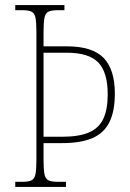

<svg xmlns="http://www.w3.org/2000/svg" viewBox="-20 -734 512 754"><path d="M40 0V-20H68Q92 -20 104 -26Q116 -32 119.5 -51Q123 -70 123 -108V-606Q123 -645 119.5 -663.5Q116 -682 104 -688Q92 -694 68 -694H40V-714H233V-694H208Q182 -694 170 -688Q158 -682 154.5 -663.5Q151 -645 151 -606V-552H243Q343 -552 387 -506.5Q431 -461 431 -366Q431 -297 409.5 -254Q388 -211 342.5 -191.5Q297 -172 224 -172H151V-108Q151 -70 154.5 -51Q158 -32 170 -26Q182 -20 207 -20H239V0ZM226 -197Q290 -197 329.5 -214Q369 -231 386 -268Q403 -305 403 -363Q403 -450 366 -488.5Q329 -527 242 -527H151V-197Z"/></svg>

Font: Noto Serif Khmer Condensed Thin
Style: Regular
Weight: 250
Width: 3
Designer: Danh Hong and the Monotype Design Team
Foundry: Monotype Imaging Inc.
Version: Version 2.004